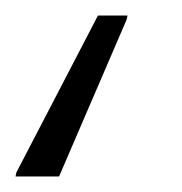

<svg xmlns="http://www.w3.org/2000/svg" viewBox="-115 -37 234 247"><path d="M-95 190 -94 185 11 -17H49L48 -12L-39 190Z"/></svg>

Font: Saira ExtraCondensed Light
Style: Italic
Weight: 300
Width: 2
Italic angle: -12°
Designer: Hector Gatti with collaboration of the Omnibus-Type team
Foundry: Omnibus-Type
Version: Version 1.101